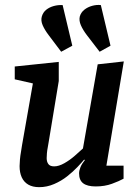

<svg xmlns="http://www.w3.org/2000/svg" viewBox="-20 -765 579 794"><path d="M233 -551 181 -620Q165 -641 156.5 -660.5Q148 -680 153 -697Q158 -714 171 -724.5Q184 -735 202 -740Q220 -745 239 -744L279 -576ZM392 -551 339 -620Q323 -641 314.5 -660.5Q306 -680 310 -697Q315 -714 329 -725Q343 -736 361.5 -741Q380 -746 397 -744L437 -576ZM142 9Q115 9 97 -1.5Q79 -12 70 -31.5Q61 -51 61 -78Q61 -89 62.5 -105.5Q64 -122 67 -138.5Q70 -155 71 -164L116 -420L41 -437V-490L223 -509V-430L181 -176Q180 -168 177.5 -155.5Q175 -143 174 -131Q173 -119 173 -111Q173 -96 180 -86.5Q187 -77 204 -77Q223 -77 246 -90Q269 -103 289.5 -121Q310 -139 323 -151L384 -499L492 -511L420 -80H491V-26Q473 -16 443 -5Q413 6 376 6Q341 6 324 -7Q307 -20 307 -48Q307 -59 312.5 -73Q318 -87 331 -103L328 -105Q318 -93 300 -74Q282 -55 258 -36Q234 -17 204 -4Q174 9 142 9Z"/></svg>

Font: Faustina Light SemiBold
Style: Italic
Weight: 600
Italic angle: -8°
Version: Version 1.200